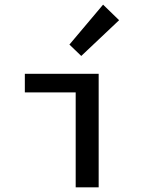

<svg xmlns="http://www.w3.org/2000/svg" viewBox="-20 -807 640 827"><path d="M306 0V-409H87V-489H405V0ZM330 -566 279 -615 424 -787 493 -720Z"/></svg>

Font: SauceCodePro Nerd Font Mono
Style: Regular
Weight: 500
Monospace: yes
Designer: Paul D. Hunt, Teo Tuominen
Foundry: Adobe Systems Incorporated
Version: Version 2.030;PS 1.000;hotconv 16.6.51;makeotf.lib2.5.65220;